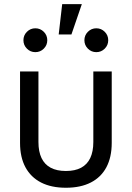

<svg xmlns="http://www.w3.org/2000/svg" viewBox="-20 -882 626 912"><path d="M293 9.8Q223.6 9.8 175 -15.1Q126.5 -40 100.8 -87.6Q75.2 -135.3 75.2 -203.1V-542.5H162.6V-207.5Q162.6 -162.1 177.2 -131.3Q191.9 -100.6 220.9 -85.2Q250 -69.8 293 -69.8Q336.4 -69.8 365.2 -85.2Q394 -100.6 408.7 -131.3Q423.3 -162.1 423.3 -207.5V-542.5H510.7V-203.1Q510.7 -135.3 485.4 -87.6Q460 -40 411.4 -15.1Q362.8 9.8 293 9.8ZM437.5 -634.3Q414.1 -634.3 397.5 -650.9Q380.9 -667.5 380.9 -690.9Q380.9 -714.4 397.5 -731Q414.1 -747.6 437.5 -747.6Q460.9 -747.6 477.5 -731Q494.1 -714.4 494.1 -690.9Q494.1 -667.5 477.5 -650.9Q460.9 -634.3 437.5 -634.3ZM147.9 -634.3Q124.5 -634.3 107.9 -650.9Q91.3 -667.5 91.3 -690.9Q91.3 -714.4 107.9 -731Q124.5 -747.6 147.9 -747.6Q171.4 -747.6 188 -731Q204.6 -714.4 204.6 -690.9Q204.6 -667.5 188 -650.9Q171.4 -634.3 147.9 -634.3ZM258.8 -718.3 275.4 -862.3H368.7L319.3 -718.3Z"/></svg>

Font: Inter 16pt
Style: Regular
Weight: 400
Version: Version 4.001;git-66647c0bb